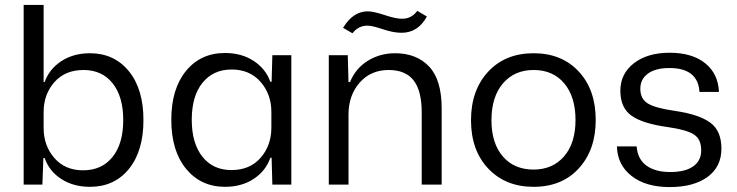

<svg xmlns="http://www.w3.org/2000/svg" viewBox="-20 -749 2991 779"><path d="M345 9Q278 9 229 -22.5Q180 -54 161 -108H156L152 0H76V-729H157V-416H161Q180 -469 229 -501Q278 -533 345 -533Q443 -533 502.5 -460.5Q562 -388 562 -262Q562 -136 503 -63.5Q444 9 345 9ZM317 -58Q393 -58 436.5 -112Q480 -166 480 -262Q480 -357 437 -411Q394 -465 319 -465Q244 -465 200.5 -415.5Q157 -366 157 -294V-230Q157 -158 200.5 -108Q244 -58 317 -58Z M893 9Q795 9 735 -64Q675 -137 675 -263Q675 -388 734.5 -461Q794 -534 893 -534Q960 -534 1009 -502Q1058 -470 1077 -417H1082L1085 -525H1162V0H1085L1082 -109H1077Q1058 -55 1009 -23Q960 9 893 9ZM1081 -231V-295Q1081 -367 1037 -417Q993 -467 920 -467Q845 -467 801.5 -413Q758 -359 758 -263Q758 -168 801 -113.5Q844 -59 919 -59Q994 -59 1037.5 -109Q1081 -159 1081 -231Z M1314 0V-525H1391L1394 -416H1400Q1423 -472 1472.5 -502.5Q1522 -533 1583 -533Q1670 -533 1721 -479Q1772 -425 1772 -309V0H1691V-293Q1691 -381 1658 -423Q1625 -465 1557 -465Q1484 -465 1439 -413.5Q1394 -362 1394 -284V0ZM1609 -616Q1576 -616 1533 -630.5Q1490 -645 1471 -645Q1434 -645 1410 -614L1372 -636Q1412 -703 1472 -703Q1495 -703 1542 -687.5Q1589 -672 1612 -673Q1650 -673 1673 -705L1712 -682Q1676 -616 1609 -616Z M2145 9Q2031 9 1961 -65Q1891 -139 1891 -261Q1891 -383 1960.5 -458Q2030 -533 2145 -533Q2259 -533 2328 -459Q2397 -385 2397 -262Q2397 -141 2328.5 -66Q2260 9 2145 9ZM2145 -61Q2222 -61 2268.5 -114.5Q2315 -168 2315 -262Q2315 -356 2269.5 -410.5Q2224 -465 2145 -465Q2067 -465 2020.5 -410.5Q1974 -356 1974 -261Q1974 -168 2020 -114.5Q2066 -61 2145 -61Z M2483 -155H2563Q2567 -103 2603 -77Q2639 -51 2699 -51Q2760 -51 2792.5 -74Q2825 -97 2825 -139Q2825 -184 2796 -203Q2767 -222 2692 -233Q2589 -247 2543 -279Q2497 -311 2497 -381Q2497 -450 2552 -492.5Q2607 -535 2697 -535Q2788 -535 2841 -492.5Q2894 -450 2897 -376H2818Q2812 -473 2696 -473Q2640 -473 2609 -450.5Q2578 -428 2578 -389Q2578 -347 2609.5 -328.5Q2641 -310 2719 -299Q2815 -285 2861 -252Q2907 -219 2907 -146Q2907 -72 2850.5 -31Q2794 10 2697 10Q2600 10 2542.5 -35Q2485 -80 2483 -155Z"/></svg>

Font: Mona Sans
Style: Regular
Weight: 400
Designer: Deni Anggara
Foundry: GitHub
Version: Version 2.000;Glyphs 3.2.3 (3260)